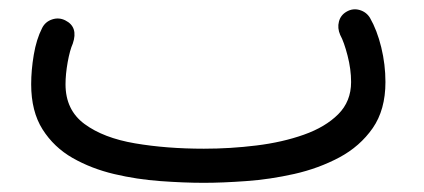

<svg xmlns="http://www.w3.org/2000/svg" viewBox="-20 -363 910 412"><path d="M46.9 -182.1Q46.9 -212.4 52.5 -245.6Q58.1 -278.8 70.3 -302.7Q77.1 -316.4 91.8 -321.3Q106.4 -326.2 120.1 -319.3Q148.4 -305.2 136.2 -269.5Q129.9 -255.4 125.2 -229.5Q120.6 -203.6 120.6 -182.1Q120.6 -127 161.4 -96.9Q202.1 -66.9 269.8 -55.4Q337.4 -43.9 417.5 -43.9Q474.1 -43.9 530 -50.8Q585.9 -57.6 632.1 -74Q678.2 -90.3 705.8 -117.9Q733.4 -145.5 733.4 -187Q733.4 -214.4 725.8 -243.7Q718.3 -272.9 710 -288.1Q703.6 -302.7 707.3 -316.7Q710.9 -330.6 723.6 -337.9Q736.8 -345.7 751.5 -341.6Q766.1 -337.4 773.9 -324.7Q789.1 -298.3 798.1 -261.5Q807.1 -224.6 807.1 -187Q807.1 -127.4 779.8 -88.1Q752.4 -48.8 708 -25.1Q663.6 -1.5 611.3 10.3Q559.1 22 508.1 25.6Q457 29.3 417.5 29.3Q374.5 29.3 324.2 25.6Q273.9 22 225.1 10.5Q176.3 -1 136 -23.9Q95.7 -46.9 71.3 -85.4Q46.9 -124 46.9 -182.1Z"/></svg>

Font: Mikhak-DS1-FD Regular
Style: Regular
Weight: 400
Designer: Amin Abedi
Version: Version 3.2